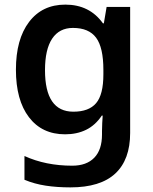

<svg xmlns="http://www.w3.org/2000/svg" viewBox="-20 -572 665 832"><path d="M263 -552Q368 -552 426 -471H430L442 -542H544V4Q544 120 479.5 180Q415 240 285 240Q227 240 178 232.5Q129 225 86 207V104Q178 146 293 146Q355 146 388.5 111.5Q422 77 422 11V-4Q422 -19 423 -39Q424 -59 425 -71H421Q393 -29 353 -9.5Q313 10 262 10Q162 10 105.5 -64Q49 -138 49 -270Q49 -402 106 -477Q163 -552 263 -552ZM296 -451Q237 -451 206 -404.5Q175 -358 175 -268Q175 -88 298 -88Q365 -88 396.5 -125Q428 -162 428 -250V-269Q428 -366 396.5 -408.5Q365 -451 296 -451Z"/></svg>

Font: Noto Sans New Tai Lue Semibold
Style: Regular
Weight: 400
Designer: Monotype Design Team
Foundry: Monotype Imaging Inc.
Version: Version 2.004; ttfautohint (v1.8.4.7-5d5b)